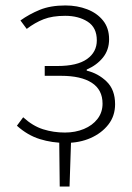

<svg xmlns="http://www.w3.org/2000/svg" viewBox="-20 -512 484 704"><path d="M199 172 197 -10H241L235 172ZM221 12Q171 12 126 -2Q81 -16 42 -51L65 -82Q100 -50 138 -38Q176 -26 218 -26Q256 -26 287.5 -39Q319 -52 337.5 -76Q356 -100 356 -132Q356 -183 316.5 -208.5Q277 -234 204 -234H144V-270H191Q263 -270 299 -295.5Q335 -321 335 -364Q335 -411 301.5 -432.5Q268 -454 219 -454Q172 -454 140 -441.5Q108 -429 78 -406L55 -437Q87 -460 126 -476Q165 -492 220 -492Q263 -492 299.5 -478Q336 -464 358 -436.5Q380 -409 380 -368Q380 -329 357.5 -301Q335 -273 298 -257V-253Q340 -243 371 -213Q402 -183 402 -130Q402 -87 377.5 -55.5Q353 -24 312.5 -6Q272 12 221 12Z"/></svg>

Font: Source Sans 3 Light
Style: Regular
Weight: 300
Designer: Paul D. Hunt
Foundry: Adobe
Version: Version 3.052;hotconv 1.1.0;makeotfexe 2.6.0